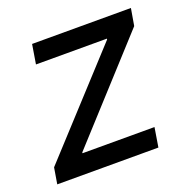

<svg xmlns="http://www.w3.org/2000/svg" viewBox="-101 -626 712 723"><g transform="rotate(-20 255.5 -264.5)"><path d="M9.3 0 20 -64.5 372.1 -448.2 373 -451.7H88.4L101.1 -529.3H497.1L485.4 -460.9L139.2 -81.1L138.7 -77.6H427.2L414.6 0Z"/></g></svg>

Font: Inter 24pt
Style: Italic
Weight: 400
Italic angle: -9.3988°
Designer: Rasmus Andersson
Foundry: rsms
Version: Version 4.001;git-66647c0bb